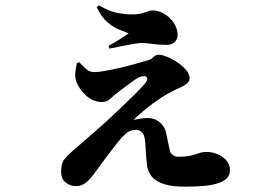

<svg xmlns="http://www.w3.org/2000/svg" viewBox="-20 -648 1040 719"><path d="M672 51Q625 51 594.5 41.5Q564 32 548.5 13.5Q533 -5 530 -33Q527 -59 526 -81Q525 -103 523 -123Q520 -146 510 -154Q500 -162 489 -162Q467 -162 451 -147.5Q435 -133 420 -114Q401 -90 377 -58Q353 -26 335 -1Q318 23 301.5 36Q285 49 265 49Q243 49 226 35.5Q209 22 209 -3Q209 -36 219.5 -49.5Q230 -63 252 -83Q268 -97 291.5 -117Q315 -137 338.5 -158Q362 -179 378 -193Q406 -219 434 -245.5Q462 -272 485 -295Q508 -318 521 -333Q536 -350 529.5 -358.5Q523 -367 502 -359Q496 -357 484.5 -349Q473 -341 459 -330.5Q445 -320 429 -308Q406 -291 393.5 -278.5Q381 -266 362 -266Q328 -266 301.5 -291Q275 -316 266 -342Q260 -359 262 -376.5Q264 -394 268 -412L277 -415Q288 -403 301.5 -390.5Q315 -378 333 -378Q348 -378 373.5 -382.5Q399 -387 429 -394Q459 -401 487.5 -409Q516 -417 536 -423Q548 -427 555.5 -435Q563 -443 575 -443Q586 -443 605 -435.5Q624 -428 643.5 -415Q663 -402 676.5 -386.5Q690 -371 690 -354Q690 -343 678.5 -334Q667 -325 651.5 -318.5Q636 -312 623 -305Q606 -297 580.5 -280Q555 -263 528.5 -242Q502 -221 480 -199Q491 -201 504.5 -203.5Q518 -206 532 -206Q561 -206 580 -188.5Q599 -171 603 -146Q607 -127 611.5 -105Q616 -83 618 -78Q622 -71 629.5 -66Q637 -61 647 -61Q678 -61 695.5 -65.5Q713 -70 725.5 -74.5Q738 -79 753 -79Q786 -79 813.5 -60Q841 -41 841 -11Q841 8 829 20Q817 32 794 39Q771 46 740.5 48.5Q710 51 672 51ZM386 -476Q410 -489 428.5 -501Q447 -513 462 -523Q447 -529 425.5 -537.5Q404 -546 382 -565Q360 -584 342 -621L350 -628Q388 -606 418 -600Q448 -594 473 -594Q504 -594 522.5 -601.5Q541 -609 551 -609Q574 -609 595.5 -596Q617 -583 631 -562Q645 -541 645 -516Q645 -502 634.5 -491Q624 -480 603 -480Q576 -480 554.5 -483Q533 -486 519 -487Q506 -488 482.5 -484Q459 -480 434 -475Q409 -470 390 -466Z"/></svg>

Font: Noto Serif JP Black
Style: Regular
Weight: 900
Designer: Ryoko NISHIZUKA 西塚涼子 (kana & ideographs); Frank Grießhammer (Latin, Greek & Cyrillic); Wenlong ZHANG 张文龙 (bopomofo); San
Foundry: Adobe
Version: Version 2.003-H1;hotconv 1.1.1;makeotfexe 2.6.0